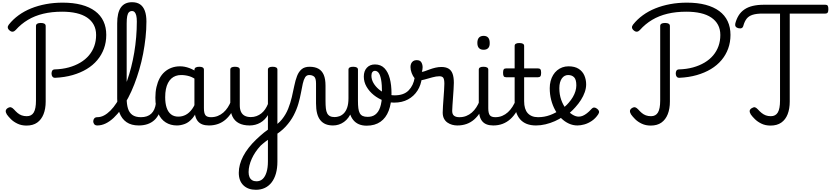

<svg xmlns="http://www.w3.org/2000/svg" viewBox="-20 -1120 7531 1740"><path d="M481 -415Q464 -414 455.5 -425Q447 -436 447 -453Q447 -470 453.5 -480Q460 -490 475 -491Q545 -493 603 -509Q661 -525 707.5 -552.5Q754 -580 786 -618Q818 -656 834.5 -702.5Q851 -749 851 -803Q851 -855 830 -894.5Q809 -934 769 -961Q729 -988 672 -1001Q615 -1014 543 -1014Q449 -1014 372 -995.5Q295 -977 233 -940Q171 -903 122 -848Q110 -835 96.5 -833Q83 -831 68 -843Q52 -856 50.5 -869.5Q49 -883 60 -897Q98 -945 149 -982Q200 -1019 262 -1044Q324 -1069 396 -1082.5Q468 -1096 549 -1096Q644 -1096 717.5 -1076.5Q791 -1057 841.5 -1019.5Q892 -982 917.5 -927.5Q943 -873 943 -804Q943 -737 922 -679.5Q901 -622 861.5 -575Q822 -528 765.5 -494Q709 -460 637.5 -439.5Q566 -419 481 -415ZM220 18Q175 18 139 1Q103 -16 79 -40Q55 -64 42 -83Q31 -101 32 -115Q33 -129 49 -140Q67 -151 79.5 -147.5Q92 -144 106 -129Q123 -110 139.5 -96Q156 -82 176.5 -74.5Q197 -67 223 -67Q266 -67 286 -101Q306 -135 306 -208V-884Q306 -898 317 -905Q328 -912 350 -912Q372 -912 383 -905Q394 -898 394 -884V-200Q394 -134 374.5 -85Q355 -36 317 -9Q279 18 220 18Z M862 17Q843 17 834 5.5Q825 -6 825 -20.5Q825 -35 834 -46.5Q843 -58 862 -58Q893 -58 922.5 -73.5Q952 -89 981 -118Q1010 -147 1036.5 -188Q1063 -229 1087 -279Q1111 -329 1131.5 -387.5Q1152 -446 1168.5 -510.5Q1185 -575 1196.5 -643.5Q1208 -712 1214 -783Q1220 -854 1220 -925Q1220 -940 1233 -948.5Q1246 -957 1263.5 -957Q1281 -957 1294 -948.5Q1307 -940 1307 -925Q1307 -853 1299 -779.5Q1291 -706 1277 -633Q1263 -560 1242.5 -490Q1222 -420 1197 -355.5Q1172 -291 1142 -234Q1112 -177 1079 -131.5Q1046 -86 1010.5 -52.5Q975 -19 937.5 -1Q900 17 862 17ZM1238 17Q1170 17 1126.5 -13Q1083 -43 1062.5 -98.5Q1042 -154 1042 -228V-908Q1042 -1005 1075.5 -1052.5Q1109 -1100 1177 -1100Q1221 -1100 1249.5 -1080.5Q1278 -1061 1292.5 -1022Q1307 -983 1307 -925Q1307 -906 1294 -897Q1281 -888 1263.5 -888Q1246 -888 1233 -897Q1220 -906 1220 -925Q1220 -958 1215 -978.5Q1210 -999 1200.5 -1009.5Q1191 -1020 1176 -1020Q1160 -1020 1149 -1009.5Q1138 -999 1133 -974.5Q1128 -950 1128 -908V-228Q1128 -176 1139.5 -137.5Q1151 -99 1179.5 -78.5Q1208 -58 1257 -58Q1271 -58 1277.5 -46.5Q1284 -35 1282.5 -20.5Q1281 -6 1270 5.5Q1259 17 1238 17Z M1238 17Q1224 17 1217.5 5.5Q1211 -6 1212.5 -20.5Q1214 -35 1225 -46.5Q1236 -58 1257 -58Q1287 -58 1310.5 -66Q1334 -74 1351 -90Q1368 -106 1378.5 -130Q1389 -154 1393 -186Q1395 -201 1408 -205.5Q1421 -210 1433.5 -205.5Q1446 -201 1444 -186Q1440 -133 1423 -94.5Q1406 -56 1379 -31.5Q1352 -7 1316.5 5Q1281 17 1238 17Z M1583 17Q1526 17 1482 -10.5Q1438 -38 1413 -94Q1388 -150 1388 -235Q1388 -287 1398 -331Q1408 -375 1426.5 -410Q1445 -445 1472.5 -469Q1500 -493 1535 -506Q1570 -519 1612 -519Q1653 -519 1696 -503Q1739 -487 1773 -461V-386Q1733 -418 1696.5 -429Q1660 -440 1621 -440Q1595 -440 1572.5 -432Q1550 -424 1532.5 -408Q1515 -392 1502.5 -368Q1490 -344 1483.5 -312Q1477 -280 1477 -239Q1477 -184 1490 -144.5Q1503 -105 1529.5 -84Q1556 -63 1596 -63Q1632 -63 1663.5 -79.5Q1695 -96 1721.5 -132.5Q1748 -169 1767 -229L1783 -168Q1760 -91 1726.5 -51Q1693 -11 1655.5 3Q1618 17 1583 17ZM1873 17Q1839 17 1814 7.5Q1789 -2 1773 -21.5Q1757 -41 1749.5 -70.5Q1742 -100 1742 -140V-486Q1742 -501 1753 -508Q1764 -515 1786 -515Q1807 -515 1817.5 -508.5Q1828 -502 1828 -488V-140Q1828 -95 1841.5 -76.5Q1855 -58 1892 -58Q1901 -58 1905.5 -46.5Q1910 -35 1908.5 -20.5Q1907 -6 1898.5 5.5Q1890 17 1873 17Z M1873 17Q1859 17 1852.5 5.5Q1846 -6 1847.5 -20.5Q1849 -35 1860 -46.5Q1871 -58 1892 -58Q1925 -58 1953 -69Q1981 -80 2004 -100Q2027 -120 2044.5 -147Q2062 -174 2074 -205Q2080 -220 2091.5 -218.5Q2103 -217 2111.5 -207Q2120 -197 2117 -186Q2102 -138 2078.5 -100.5Q2055 -63 2024.5 -36.5Q1994 -10 1956 3.5Q1918 17 1873 17Z M2299 600Q2228 600 2186 559.5Q2144 519 2144 446Q2144 409 2154 371.5Q2164 334 2184 295.5Q2204 257 2234.5 218Q2265 179 2305 141Q2322 125 2338.5 110.5Q2355 96 2372.5 81.5Q2390 67 2408 55V-77Q2395 -55 2377.5 -37.5Q2360 -20 2339 -8Q2318 4 2293.5 10.5Q2269 17 2242 17Q2184 17 2145 -3.5Q2106 -24 2086.5 -64.5Q2067 -105 2067 -166V-489Q2067 -502 2077.5 -508.5Q2088 -515 2109 -515Q2131 -515 2142 -508.5Q2153 -502 2153 -489V-166Q2153 -131 2164 -107Q2175 -83 2197.5 -71Q2220 -59 2253 -59Q2281 -59 2305 -68Q2329 -77 2348.5 -92.5Q2368 -108 2383 -130Q2398 -152 2408 -177V-489Q2408 -502 2418.5 -508.5Q2429 -515 2451 -515Q2472 -515 2483 -508.5Q2494 -502 2494 -489V344Q2494 405 2480.5 452.5Q2467 500 2441.5 533Q2416 566 2380 583Q2344 600 2299 600ZM2304 523Q2338 523 2360.5 502Q2383 481 2395.5 440.5Q2408 400 2408 342V147Q2395 156 2383.5 165Q2372 174 2362 182.5Q2352 191 2342 200Q2315 229 2295 259Q2275 289 2261.5 319Q2248 349 2240.5 379.5Q2233 410 2233 440Q2233 466 2241 484.5Q2249 503 2265 513Q2281 523 2304 523Z M2453 117Q2444 122 2435 113.5Q2426 105 2421 90.5Q2416 76 2420 61Q2424 46 2441 37Q2499 7 2535 -38Q2571 -83 2591.5 -134.5Q2612 -186 2624.5 -239.5Q2637 -293 2647 -342.5Q2657 -392 2672 -431Q2687 -470 2713.5 -492.5Q2740 -515 2786 -515Q2800 -515 2807 -503.5Q2814 -492 2813.5 -477.5Q2813 -463 2805 -451.5Q2797 -440 2782 -440Q2758 -440 2745 -419Q2732 -398 2724 -362Q2716 -326 2707.5 -279Q2699 -232 2684 -180Q2669 -128 2641.5 -75Q2614 -22 2568.5 27.5Q2523 77 2453 117Z M2998 17Q2959 17 2930.5 5Q2902 -7 2882.5 -31.5Q2863 -56 2853.5 -93.5Q2844 -131 2844 -183V-363Q2844 -412 2826.5 -426Q2809 -440 2783 -440Q2767 -440 2758.5 -451.5Q2750 -463 2750 -477.5Q2750 -492 2759 -503.5Q2768 -515 2785 -515Q2834 -515 2866 -497Q2898 -479 2914 -441.5Q2930 -404 2930 -343V-206Q2930 -167 2933 -139Q2936 -111 2945 -93.5Q2954 -76 2970.5 -67.5Q2987 -59 3013 -59Q3033 -59 3055 -66.5Q3077 -74 3096 -93Q3115 -112 3126.5 -145.5Q3138 -179 3138 -230L3167 -110Q3155 -79 3137.5 -55Q3120 -31 3097.5 -15Q3075 1 3050 9Q3025 17 2998 17ZM3303 19Q3263 19 3232.5 6Q3202 -7 3181 -33Q3160 -59 3149 -98Q3138 -137 3138 -189V-489Q3138 -502 3148.5 -508.5Q3159 -515 3180 -515Q3202 -515 3213 -508.5Q3224 -502 3224 -489V-206Q3224 -167 3227.5 -139Q3231 -111 3240.5 -94Q3250 -77 3267 -69Q3284 -61 3312 -61Q3331 -61 3348 -65.5Q3365 -70 3379.5 -80.5Q3394 -91 3405.5 -107.5Q3417 -124 3425 -147.5Q3433 -171 3437.5 -202.5Q3442 -234 3442 -274Q3442 -355 3433.5 -399Q3425 -443 3411 -460.5Q3397 -478 3378 -478Q3362 -478 3355 -492.5Q3348 -507 3353.5 -521.5Q3359 -536 3378 -536Q3431 -536 3464 -502Q3497 -468 3512.5 -409Q3528 -350 3528 -274Q3528 -228 3521.5 -188.5Q3515 -149 3502.5 -116.5Q3490 -84 3471.5 -59Q3453 -34 3428 -16.5Q3403 1 3371.5 10Q3340 19 3303 19Z M3552 -190Q3505 -190 3456.5 -208Q3408 -226 3367.5 -258.5Q3327 -291 3302 -334Q3277 -377 3277 -426Q3277 -476 3304.5 -506Q3332 -536 3378 -536Q3390 -536 3395 -521.5Q3400 -507 3396 -492.5Q3392 -478 3377 -478Q3364 -478 3355 -467Q3346 -456 3346 -434Q3346 -400 3364 -368.5Q3382 -337 3412 -311.5Q3442 -286 3479.5 -271Q3517 -256 3556 -256Q3640 -256 3683.5 -301Q3727 -346 3738 -416Q3741 -431 3757.5 -436Q3774 -441 3789.5 -436Q3805 -431 3803 -416Q3796 -350 3763.5 -299Q3731 -248 3677.5 -219Q3624 -190 3552 -190Z M4123 17Q4100 17 4077 10.5Q4054 4 4034.5 -9.5Q4015 -23 4003.5 -45.5Q3992 -68 3992 -100Q3992 -125 3994.5 -159Q3997 -193 3999.5 -230.5Q4002 -268 4004.5 -302Q4007 -336 4007 -361Q4007 -400 3997.5 -414.5Q3988 -429 3962 -429Q3934 -429 3898 -419Q3862 -409 3828 -399.5Q3794 -390 3773 -390Q3755 -390 3738.5 -409.5Q3722 -429 3711 -457.5Q3700 -486 3700 -513Q3700 -531 3706.5 -545Q3713 -559 3725.5 -567Q3738 -575 3756 -575Q3787 -575 3798.5 -555Q3810 -535 3810 -510Q3810 -499 3808 -488Q3806 -477 3803 -469Q3813 -469 3831.5 -475.5Q3850 -482 3874 -491Q3898 -500 3925.5 -506.5Q3953 -513 3980 -513Q4020 -513 4045 -498Q4070 -483 4081.5 -451.5Q4093 -420 4093 -369Q4093 -346 4090.5 -310.5Q4088 -275 4085.5 -237Q4083 -199 4080.5 -166Q4078 -133 4078 -115Q4078 -84 4095 -71Q4112 -58 4142 -58Q4156 -58 4163 -46.5Q4170 -35 4168.5 -20.5Q4167 -6 4156 5.5Q4145 17 4123 17Z M4125 17Q4111 17 4104.5 5.5Q4098 -6 4099.5 -20.5Q4101 -35 4112 -46.5Q4123 -58 4144 -58Q4177 -58 4205 -69Q4233 -80 4256 -100Q4279 -120 4296.5 -147Q4314 -174 4326 -205Q4332 -220 4343.5 -218.5Q4355 -217 4363.5 -207Q4372 -197 4369 -186Q4354 -138 4330.5 -100.5Q4307 -63 4276.5 -36.5Q4246 -10 4208 3.5Q4170 17 4125 17Z M4450 17Q4416 17 4391 7.5Q4366 -2 4350 -21.5Q4334 -41 4326.5 -70.5Q4319 -100 4319 -140V-489Q4319 -502 4329.5 -508.5Q4340 -515 4361 -515Q4383 -515 4394 -508.5Q4405 -502 4405 -489V-140Q4405 -95 4418.5 -76.5Q4432 -58 4469 -58Q4483 -58 4490 -46.5Q4497 -35 4495.5 -20.5Q4494 -6 4483 5.5Q4472 17 4450 17ZM4363 -669Q4335 -669 4320.5 -684.5Q4306 -700 4306 -731Q4306 -763 4320.5 -779Q4335 -795 4363 -795Q4390 -795 4404 -779Q4418 -763 4418 -731Q4419 -700 4404.5 -684.5Q4390 -669 4363 -669Z M4450 17Q4436 17 4429.5 5.5Q4423 -6 4424.5 -20.5Q4426 -35 4437 -46.5Q4448 -58 4469 -58Q4503 -58 4531.5 -70Q4560 -82 4583 -103Q4606 -124 4624.5 -153Q4643 -182 4656 -216Q4662 -231 4674 -229.5Q4686 -228 4694.5 -219Q4703 -210 4700 -199Q4684 -148 4660 -108Q4636 -68 4604.5 -40Q4573 -12 4534.5 2.5Q4496 17 4450 17Z M4838 17Q4790 17 4754 3Q4718 -11 4693.5 -39Q4669 -67 4656.5 -108Q4644 -149 4644 -203V-420H4566Q4551 -420 4545 -429Q4539 -438 4539 -460Q4539 -483 4545 -491.5Q4551 -500 4566 -500H4644V-704Q4644 -717 4654.5 -723.5Q4665 -730 4686 -730Q4708 -730 4719 -723.5Q4730 -717 4730 -704V-500H4856Q4871 -500 4877.5 -491.5Q4884 -483 4884 -460Q4884 -438 4877.5 -429Q4871 -420 4856 -420H4730V-203Q4730 -167 4738 -140Q4746 -113 4762 -95Q4778 -77 4801.5 -67.5Q4825 -58 4856 -58Q4870 -58 4877 -46.5Q4884 -35 4882.5 -20.5Q4881 -6 4870 5.5Q4859 17 4838 17Z M4838 17Q4819 17 4812.5 5.5Q4806 -6 4810 -20.5Q4814 -35 4826 -46.5Q4838 -58 4857 -58Q4913 -58 4964.5 -77Q5016 -96 5053 -124Q5067 -133 5077 -128Q5087 -123 5092 -110.5Q5097 -98 5095.5 -84.5Q5094 -71 5083 -64Q5051 -41 5009.5 -22.5Q4968 -4 4924 6.5Q4880 17 4838 17Z M5054 -120Q5077 -135 5097.5 -152.5Q5118 -170 5134 -189Q5156 -214 5171.5 -240.5Q5187 -267 5195 -294Q5203 -321 5203 -346Q5203 -399 5183 -419.5Q5163 -440 5129 -440Q5112 -440 5097.5 -432.5Q5083 -425 5072 -409.5Q5061 -394 5055 -372Q5049 -350 5049 -321Q5049 -264 5065.5 -216.5Q5082 -169 5109 -135Q5136 -101 5166.5 -82Q5197 -63 5224 -63Q5243 -63 5261 -70.5Q5279 -78 5298.5 -93Q5318 -108 5338 -130Q5352 -146 5365 -145.5Q5378 -145 5392 -134Q5406 -123 5408.5 -111Q5411 -99 5402 -85Q5377 -47 5343.5 -24.5Q5310 -2 5276 7.5Q5242 17 5213 17Q5173 17 5135.5 0Q5098 -17 5066.5 -48Q5035 -79 5011.5 -121.5Q4988 -164 4975 -214.5Q4962 -265 4962 -321Q4962 -355 4970 -385.5Q4978 -416 4993 -440.5Q5008 -465 5029 -482.5Q5050 -500 5076 -509.5Q5102 -519 5132 -519Q5189 -519 5224.5 -496Q5260 -473 5276 -435.5Q5292 -398 5292 -355Q5292 -321 5279.5 -285Q5267 -249 5245 -214.5Q5223 -180 5194 -148Q5172 -123 5147 -101Q5122 -79 5093 -60Z M6138 -415Q6121 -414 6112.5 -425Q6104 -436 6104 -453Q6104 -470 6110.5 -480Q6117 -490 6132 -491Q6202 -493 6260 -509Q6318 -525 6364.5 -552.5Q6411 -580 6443 -618Q6475 -656 6491.5 -702.5Q6508 -749 6508 -803Q6508 -855 6487 -894.5Q6466 -934 6426 -961Q6386 -988 6329 -1001Q6272 -1014 6200 -1014Q6106 -1014 6029 -995.5Q5952 -977 5890 -940Q5828 -903 5779 -848Q5767 -835 5753.5 -833Q5740 -831 5725 -843Q5709 -856 5707.5 -869.5Q5706 -883 5717 -897Q5755 -945 5806 -982Q5857 -1019 5919 -1044Q5981 -1069 6053 -1082.5Q6125 -1096 6206 -1096Q6301 -1096 6374.5 -1076.5Q6448 -1057 6498.5 -1019.5Q6549 -982 6574.5 -927.5Q6600 -873 6600 -804Q6600 -737 6579 -679.5Q6558 -622 6518.5 -575Q6479 -528 6422.5 -494Q6366 -460 6294.5 -439.5Q6223 -419 6138 -415ZM5877 18Q5832 18 5796 1Q5760 -16 5736 -40Q5712 -64 5699 -83Q5688 -101 5689 -115Q5690 -129 5706 -140Q5724 -151 5736.5 -147.5Q5749 -144 5763 -129Q5780 -110 5796.5 -96Q5813 -82 5833.5 -74.5Q5854 -67 5880 -67Q5923 -67 5943 -101Q5963 -135 5963 -208V-884Q5963 -898 5974 -905Q5985 -912 6007 -912Q6029 -912 6040 -905Q6051 -898 6051 -884V-200Q6051 -134 6031.5 -85Q6012 -36 5974 -9Q5936 18 5877 18Z M6963 18Q6917 18 6881.5 1Q6846 -16 6821.5 -40Q6797 -64 6784 -83Q6773 -101 6774 -115Q6775 -129 6793 -140Q6811 -151 6822.5 -147.5Q6834 -144 6848 -129Q6865 -110 6882.5 -96Q6900 -82 6920 -74.5Q6940 -67 6966 -67Q7009 -67 7029 -101Q7049 -135 7049 -208V-997H6890Q6836 -997 6801 -986Q6766 -975 6747 -951Q6728 -927 6717 -888Q6713 -871 6701.5 -865.5Q6690 -860 6669 -865Q6652 -870 6646 -881Q6640 -892 6644 -909Q6655 -950 6675 -981.5Q6695 -1013 6726.5 -1034.5Q6758 -1056 6802 -1066.5Q6846 -1077 6903 -1077H7460Q7475 -1077 7481 -1068.5Q7487 -1060 7487 -1037Q7487 -1015 7481 -1006Q7475 -997 7460 -997H7137V-200Q7137 -134 7118 -85Q7099 -36 7060.5 -9Q7022 18 6963 18Z"/></svg>

Font: Playwrite PT
Style: Regular
Weight: 400
Designer: Veronika Burian, José Scaglione
Foundry: TypeTogether
Version: Version 1.002